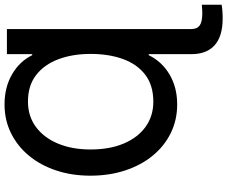

<svg xmlns="http://www.w3.org/2000/svg" viewBox="-96 -682 986 833"><g transform="rotate(-90 396.5 -265.0)"><path d="M687.5 -727.5V0H578.6V-112.3H574.2Q546.4 -55.2 490.5 -22Q434.6 11.2 360.4 11.2Q293 11.2 236.3 -16.6Q179.7 -44.4 138.2 -95Q96.7 -145.5 74 -214.6Q51.3 -283.7 51.3 -365.2Q51.3 -445.8 74 -513.9Q96.7 -582 138.2 -632.1Q179.7 -682.1 236.3 -710Q293 -737.8 360.4 -737.8Q435.1 -737.8 491.2 -705.1Q547.4 -672.4 574.2 -617.7H578.6V-727.5ZM372.1 -92.3Q443.4 -92.3 489.3 -127.4Q535.2 -162.6 557.4 -224.1Q579.6 -285.6 579.6 -364.7Q579.6 -442.9 556.4 -504.4Q533.2 -565.9 487.5 -601.1Q441.9 -636.2 373 -636.2Q309.6 -636.2 262.9 -601.8Q216.3 -567.4 190.7 -506.3Q165 -445.3 165 -364.7Q165 -280.8 191.2 -219.7Q217.3 -158.7 263.9 -125.5Q310.5 -92.3 372.1 -92.3ZM732.4 208.5Q656.7 208.5 617.7 174.1Q578.6 139.6 578.6 73.2V0H687.5V72.8Q687.5 97.7 703.1 108.9Q718.8 120.1 754.9 120.1Q763.2 120.1 773.4 119.6Q783.7 119.1 793 118.2V204.1Q782.2 206.1 766.6 207.3Q751 208.5 732.4 208.5Z"/></g></svg>

Font: V-Inter
Style: Medium-500
Weight: 500
Designer: Rasmus Andersson
Foundry: rsms
Version: Version 4.000;git-4146feb